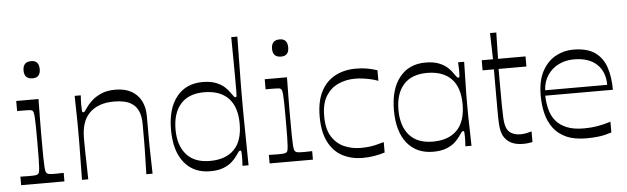

<svg xmlns="http://www.w3.org/2000/svg" viewBox="-48 -913 3591 1100"><g transform="rotate(-5 1747.5 -362.5)"><path d="M35 0V-49Q50 -49 62 -48.5Q74 -48 84 -48Q112 -48 122 -49.5Q132 -51 137 -55Q141 -58 143 -65Q145 -72 146.5 -90Q148 -108 148.5 -143Q149 -178 149 -238Q149 -296 148.5 -331Q148 -366 146.5 -383.5Q145 -401 143 -408Q141 -415 137 -419Q132 -423 123 -424Q114 -425 89 -425Q80 -425 70.5 -425Q61 -425 49 -425V-483H177Q177 -466 176.5 -434Q176 -402 175.5 -365.5Q175 -329 175 -297Q175 -265 175 -246Q175 -184 175.5 -147Q176 -110 177.5 -91Q179 -72 181.5 -65Q184 -58 188 -55Q193 -51 202.5 -49.5Q212 -48 241 -48Q251 -48 261.5 -48.5Q272 -49 284 -49V0ZM154 -604Q106 -604 106 -653Q106 -703 154 -703Q199 -703 199 -653Q199 -604 154 -604Z M385 0Q386 -68 386.5 -109.5Q387 -151 387.5 -177Q388 -203 388 -222.5Q388 -242 388 -266Q388 -290 388 -309Q388 -328 387.5 -349.5Q387 -371 386.5 -402.5Q386 -434 385 -483H420Q419 -466 418.5 -453Q418 -440 418 -430Q418 -402 419 -393.5Q420 -385 426 -385Q431 -385 435.5 -390Q440 -395 451 -412Q461 -427 482 -447Q503 -467 537 -482.5Q571 -498 620 -498Q675 -498 712 -477Q749 -456 768 -419Q787 -382 787 -332Q787 -288 787 -256Q787 -224 787 -198Q787 -172 787.5 -145Q788 -118 789 -84Q790 -50 791 0H755Q756 -49 757 -82Q758 -115 758.5 -139.5Q759 -164 759 -185Q759 -206 759 -230Q759 -254 759 -287Q759 -332 747 -360Q735 -388 714 -403.5Q693 -419 666 -425Q639 -431 607 -431Q558 -431 522.5 -417.5Q487 -404 463 -379Q439 -354 428 -318.5Q417 -283 417 -239Q417 -215 417 -197.5Q417 -180 417.5 -157.5Q418 -135 419 -98.5Q420 -62 421 0Z M1122 15Q1026 15 972 -52.5Q918 -120 918 -241Q918 -363 972 -430.5Q1026 -498 1122 -498Q1168 -498 1199 -485.5Q1230 -473 1249 -455Q1268 -437 1278 -421Q1289 -405 1293.5 -400Q1298 -395 1303 -395Q1308 -395 1309 -402Q1310 -409 1310 -428Q1310 -459 1310 -503Q1310 -547 1309.5 -594Q1309 -641 1308.5 -680Q1308 -719 1308 -740H1343Q1342 -680 1341.5 -634Q1341 -588 1340.5 -551Q1340 -514 1339.5 -484Q1339 -454 1339 -427Q1339 -400 1339 -373Q1339 -346 1339 -318.5Q1339 -291 1339.5 -260Q1340 -229 1340.5 -191.5Q1341 -154 1341.5 -107Q1342 -60 1343 0H1308Q1309 -15 1309.5 -29.5Q1310 -44 1310 -55Q1310 -74 1309 -81Q1308 -88 1303 -88Q1298 -88 1293.5 -83Q1289 -78 1278 -61Q1268 -46 1249 -28Q1230 -10 1199 2.5Q1168 15 1122 15ZM1125 -44Q1216 -44 1264.5 -93.5Q1313 -143 1313 -241Q1313 -339 1264.5 -389Q1216 -439 1125 -439Q1036 -439 990 -386.5Q944 -334 944 -241Q944 -149 990 -96.5Q1036 -44 1125 -44Z M1464 0V-49Q1479 -49 1491 -48.5Q1503 -48 1513 -48Q1541 -48 1551 -49.5Q1561 -51 1566 -55Q1570 -58 1572 -65Q1574 -72 1575.5 -90Q1577 -108 1577.5 -143Q1578 -178 1578 -238Q1578 -296 1577.5 -331Q1577 -366 1575.5 -383.5Q1574 -401 1572 -408Q1570 -415 1566 -419Q1561 -423 1552 -424Q1543 -425 1518 -425Q1509 -425 1499.5 -425Q1490 -425 1478 -425V-483H1606Q1606 -466 1605.5 -434Q1605 -402 1604.5 -365.5Q1604 -329 1604 -297Q1604 -265 1604 -246Q1604 -184 1604.5 -147Q1605 -110 1606.5 -91Q1608 -72 1610.5 -65Q1613 -58 1617 -55Q1622 -51 1631.5 -49.5Q1641 -48 1670 -48Q1680 -48 1690.5 -48.5Q1701 -49 1713 -49V0ZM1583 -604Q1535 -604 1535 -653Q1535 -703 1583 -703Q1628 -703 1628 -653Q1628 -604 1583 -604Z M1999 15Q1933 15 1881.5 -12.5Q1830 -40 1801.5 -97.5Q1773 -155 1773 -241Q1773 -329 1802 -385.5Q1831 -442 1883 -470Q1935 -498 2004 -498Q2041 -498 2069.5 -492.5Q2098 -487 2126 -478V-417Q2109 -424 2087.5 -429Q2066 -434 2042 -437.5Q2018 -441 1992 -441Q1942 -441 1898 -421.5Q1854 -402 1826.5 -359Q1799 -316 1799 -241Q1799 -168 1826.5 -124.5Q1854 -81 1898 -62Q1942 -43 1992 -43Q2021 -43 2044 -46Q2067 -49 2087.5 -54.5Q2108 -60 2126 -65V-5Q2098 4 2065.5 9.5Q2033 15 1999 15Z M2404 15Q2308 15 2254 -52Q2200 -119 2200 -241Q2200 -362 2254 -430Q2308 -498 2404 -498Q2450 -498 2481 -485.5Q2512 -473 2531 -455Q2550 -437 2560 -421Q2571 -405 2575.5 -400Q2580 -395 2585 -395Q2590 -395 2591 -402.5Q2592 -410 2592 -431Q2592 -440 2591.5 -454Q2591 -468 2590 -483H2625Q2624 -425 2623 -388.5Q2622 -352 2621.5 -328Q2621 -304 2621 -284.5Q2621 -265 2621 -241Q2621 -216 2621 -197Q2621 -178 2621.5 -154.5Q2622 -131 2623 -94.5Q2624 -58 2625 0H2590Q2591 -15 2591.5 -29.5Q2592 -44 2592 -55Q2592 -74 2591 -81Q2590 -88 2585 -88Q2580 -88 2575.5 -83Q2571 -78 2560 -61Q2550 -46 2531 -28Q2512 -10 2481 2.5Q2450 15 2404 15ZM2407 -43Q2498 -43 2546.5 -93Q2595 -143 2595 -241Q2595 -339 2546.5 -388.5Q2498 -438 2407 -438Q2318 -438 2272 -386Q2226 -334 2226 -241Q2226 -148 2272 -95.5Q2318 -43 2407 -43Z M2921 15Q2881 15 2853.5 1.5Q2826 -12 2809 -41Q2802 -55 2798 -71.5Q2794 -88 2792.5 -115.5Q2791 -143 2791 -191Q2791 -224 2791 -262.5Q2791 -301 2791 -335.5Q2791 -370 2791 -394.5Q2791 -419 2791 -425H2726V-483H2791L2787 -634H2823L2820 -483H2978V-425H2818Q2818 -401 2818 -380Q2818 -359 2818 -340Q2818 -265 2818.5 -217.5Q2819 -170 2820.5 -143Q2822 -116 2826 -101Q2834 -68 2857 -54.5Q2880 -41 2910 -41Q2928 -41 2945 -44.5Q2962 -48 2975 -52V9Q2967 11 2952.5 13Q2938 15 2921 15Z M3286 15Q3216 15 3169.5 -6Q3123 -27 3095.5 -64.5Q3068 -102 3056.5 -150Q3045 -198 3045 -252Q3045 -337 3074.5 -391.5Q3104 -446 3151.5 -472Q3199 -498 3252 -498Q3333 -498 3378 -466Q3423 -434 3441.5 -378Q3460 -322 3460 -249H3071Q3072 -208 3081.5 -170.5Q3091 -133 3114 -104.5Q3137 -76 3176.5 -59.5Q3216 -43 3276 -43Q3317 -43 3353 -49Q3389 -55 3430 -68V-6Q3389 7 3355 11Q3321 15 3286 15ZM3430 -280Q3430 -355 3384 -398.5Q3338 -442 3252 -442Q3204 -442 3164.5 -422.5Q3125 -403 3100.5 -366.5Q3076 -330 3073 -280Z"/></g></svg>

Font: Ojuju
Style: Regular
Weight: 400
Designer: Chisaokwu Joboson, Mirko Velimirovic
Foundry: Udi Foundry
Version: Version 1.000